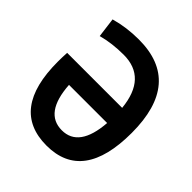

<svg xmlns="http://www.w3.org/2000/svg" viewBox="-195 -834 975 975"><g transform="rotate(45 293.0 -346.5)"><path d="M293 9.8Q32.2 9.8 32.2 -332Q32.2 -349.1 32.7 -365.5Q33.2 -381.8 34.2 -397.5H429.2Q409.7 -593.8 244.1 -593.8Q161.6 -593.8 90.8 -574.7L77.1 -680.7Q155.3 -703.1 244.1 -703.1Q553.7 -703.1 553.7 -341.8Q553.7 9.8 293 9.8ZM293 -100.1Q415.5 -100.1 429.7 -289.1H155.8Q168 -100.1 293 -100.1Z"/></g></svg>

Font: Caskaydia Cove SemiBold
Style: Regular
Weight: 600
Monospace: yes
Designer: Aaron Bell
Foundry: Saja Typeworks
Version: Version 4.300; ttfautohint (v1.8.3)